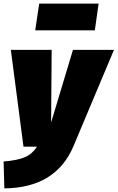

<svg xmlns="http://www.w3.org/2000/svg" viewBox="-44 -812 651 1063"><path d="M481 -644H151L173 -792H502ZM587 -536 362 -1Q264 228 -20 231L-24 82Q53 76 93.5 58.5Q134 41 161 0H86L16 -536H242L239 -134L360 -536Z"/></svg>

Font: Fira Sans Ultra
Style: Italic
Weight: 950
Italic angle: -8°
Designer: Carrois Corporate & Edenspiekermann AG
Foundry: Carrois Corporate GbR & Edenspiekermann AG
Version: Version 4.203;PS 004.203;hotconv 1.0.88;makeotf.lib2.5.64775